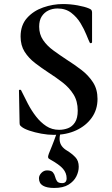

<svg xmlns="http://www.w3.org/2000/svg" viewBox="-20 -656 555 951"><path d="M174 -524Q174 -486 193.5 -457.5Q213 -429 244.5 -406Q276 -383 311 -360Q349 -336 383.5 -309.5Q418 -283 440.5 -248.5Q463 -214 463 -166Q463 -113 434.5 -73Q406 -33 357.5 -10.5Q309 12 247 12Q217 12 184.5 6Q152 0 125.5 -9Q99 -18 87 -28Q83 -31 80 -34.5Q77 -38 77 -47L74 -206Q73 -211 78.5 -211.5Q84 -212 85 -208Q100 -177 118 -142.5Q136 -108 158.5 -79Q181 -50 209 -31.5Q237 -13 273 -13Q296 -13 317 -21Q338 -29 351.5 -50Q365 -71 365 -108Q365 -155 344 -188.5Q323 -222 290 -247.5Q257 -273 221 -296Q186 -319 154 -343.5Q122 -368 102 -399.5Q82 -431 82 -475Q82 -531 113.5 -566.5Q145 -602 193.5 -619Q242 -636 292 -636Q328 -636 364 -629.5Q400 -623 421 -614Q431 -610 433.5 -605Q436 -600 436 -594V-447Q436 -444 431.5 -442.5Q427 -441 425 -444Q419 -456 408 -483.5Q397 -511 379 -541Q361 -571 333 -592.5Q305 -614 265 -614Q240 -614 219.5 -604Q199 -594 186.5 -574.5Q174 -555 174 -524ZM279 2Q274 23 275.5 39Q277 55 286.5 68Q296 81 315 92Q336 105 353 122.5Q370 140 370 170Q370 194 358 218Q346 242 319.5 258.5Q293 275 248 275Q212 275 192.5 263.5Q173 252 173 227Q173 213 185 200.5Q197 188 213 188Q234 188 242 197.5Q250 207 253 219.5Q256 232 262.5 241.5Q269 251 288 251Q310 251 310 227Q310 201 292 180Q274 159 227 133Q220 130 218.5 124Q217 118 222 105Q232 81 237 68Q242 55 247.5 41Q253 27 262 1Z"/></svg>

Font: Cormorant
Style: Bold
Weight: 700
Designer: Christian Thalmann (Catharsis Fonts)
Foundry: Catharsis Fonts
Version: Version 4.000